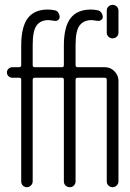

<svg xmlns="http://www.w3.org/2000/svg" viewBox="-20 -780 540 800"><path d="M473.6 -736.3V-643.6Q473.6 -633.8 466.3 -627Q459 -620.1 449.2 -620.1Q439.5 -620.1 432.1 -627Q424.8 -633.8 424.8 -643.6V-736.3Q424.8 -746.1 432.1 -752.9Q439.5 -759.8 449.2 -759.8Q459 -759.8 466.3 -752.9Q473.6 -746.1 473.6 -736.3ZM31.2 -456.1Q22.5 -456.1 15.6 -462.4Q8.8 -468.8 8.8 -478Q8.8 -487.3 15.6 -493.7Q22.5 -500 31.2 -500H59.6Q67.4 -500 68.4 -507.8V-589.8Q68.4 -668 95.7 -704.1Q123 -740.2 178.7 -740.2Q193.4 -740.2 207 -737.3Q216.8 -736.3 222.7 -727.5Q228.5 -718.8 228.5 -709Q228.5 -701.2 221.7 -696.3Q214.8 -691.4 206.1 -693.4Q184.6 -696.3 182.6 -696.3Q149.4 -696.3 132.8 -674.3Q116.2 -652.3 116.2 -592.8V-508.8Q116.2 -500 125 -500H238.3Q246.1 -500 246.1 -508.8V-589.8Q246.1 -668 273.9 -704.1Q301.8 -740.2 358.4 -740.2Q372.1 -740.2 385.7 -737.3Q395.5 -736.3 401.9 -727.5Q408.2 -718.8 408.2 -709Q408.2 -701.2 400.9 -696.3Q393.6 -691.4 384.8 -693.4Q363.3 -696.3 362.3 -696.3Q329.1 -696.3 312 -674.3Q294.9 -652.3 294.9 -592.8V-508.8Q294.9 -500 303.7 -500H417Q440.4 -500 457 -482.9Q473.6 -465.8 473.6 -443.4V-24.4Q473.6 -14.6 466.3 -7.3Q459 0 449.2 0Q439.5 0 432.1 -6.8Q424.8 -13.7 424.8 -24.4V-447.3Q424.8 -456.1 417 -456.1H303.7Q294.9 -456.1 294.9 -447.3V-24.4Q294.9 -14.6 288.1 -7.3Q281.2 0 271 0Q260.7 0 253.4 -6.8Q246.1 -13.7 246.1 -24.4V-447.3Q246.1 -456.1 238.3 -456.1H125Q116.2 -456.1 116.2 -447.3V-24.4Q116.2 -14.6 108.9 -7.3Q101.6 0 91.8 0Q82 0 75.2 -6.8Q68.4 -13.7 68.4 -24.4V-448.2Q68.4 -456.1 59.6 -456.1Z"/></svg>

Font: Rounded Mgen+ 1m light
Style: Regular
Weight: 200
Designer: [Source Han Sans]
Ryoko NISHIZUKA  (kana & ideographs); Paul D. Hunt (Latin, Greek & Cyrillic); Wenlong ZHANG  (bopomofo
Version: Version 1.059.20150602